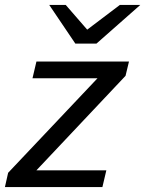

<svg xmlns="http://www.w3.org/2000/svg" viewBox="-24 -760 590 780"><path d="M-4 0 9 -58 407 -479 438 -442H108L124 -510H500L486 -452L89 -31L58 -68H408L392 0ZM282 -583 176 -740H243L362 -603H282L463 -740H546L368 -583Z"/></svg>

Font: Instrument Sans
Style: Italic
Weight: 400
Italic angle: -13°
Designer: Rodrigo Fuenzalida
Foundry: fragTYPE
Version: Version 1.000;gftools[0.9.28]